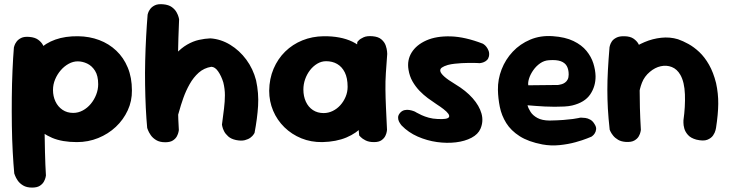

<svg xmlns="http://www.w3.org/2000/svg" viewBox="-20 -670 3441 905"><path d="M342.5 -0.2Q273.2 -0.2 225.9 -20.2Q178.5 -40.2 150.9 -74.6Q123.2 -109 110.9 -153.6Q98.5 -198.2 98.5 -248.2Q98.5 -308.8 114.8 -356Q131 -403.2 162.8 -435.1Q194.5 -467 241.2 -483.5Q288 -500 348.2 -499.2Q401.8 -498.5 447.6 -481.2Q493.5 -464 528.1 -431.2Q562.8 -398.5 582.2 -351.5Q601.8 -304.5 601.8 -244Q602.5 -194 582.1 -149.9Q561.8 -105.8 526 -72.1Q490.2 -38.5 443.1 -19.4Q396 -0.2 342.5 -0.2ZM131.2 214.2Q105.5 214.2 89 204.2Q72.5 194.2 63.5 180.9Q54.5 167.5 50.9 157.5Q47.2 147.5 47.2 147.5Q43.2 104.5 40 46Q36.8 -12.5 35.9 -77.8Q35 -143 35.6 -209.6Q36.2 -276.2 38.9 -337.2Q41.5 -398.2 45.5 -446.2Q45.5 -446.2 47.9 -454.5Q50.2 -462.8 57.9 -473.4Q65.5 -484 79.9 -491.1Q94.2 -498.2 118.8 -496Q144.8 -493.8 159.8 -482.8Q174.8 -471.8 182 -458.5Q189.2 -445.2 191.6 -435.4Q194 -425.5 194 -425.5Q192.2 -386.8 191 -331.4Q189.8 -276 189.2 -211.8Q188.8 -147.5 189.6 -81.2Q190.5 -15 192 46.5Q193.5 108 196.5 157Q196.5 157 194.9 165.6Q193.2 174.2 187.1 185.6Q181 197 167.9 205.6Q154.8 214.2 131.2 214.2ZM325 -137.8Q349 -137.8 370.5 -149.5Q392 -161.2 408 -180.5Q424 -199.8 433.4 -223.9Q442.8 -248 442.8 -272.8Q442.8 -313 427.9 -336.5Q413 -360 390.9 -370.4Q368.8 -380.8 346.5 -380.8Q324.8 -380.8 304 -369.5Q283.2 -358.2 266.6 -339.1Q250 -320 239.9 -296Q229.8 -272 229.8 -245.8Q229.8 -216.2 241.4 -191.6Q253 -167 274.6 -152.4Q296.2 -137.8 325 -137.8Z M1092.2 -10Q1069 -15 1055.6 -27.1Q1042.2 -39.2 1036 -51.8Q1029.8 -64.2 1028 -73.4Q1026.2 -82.5 1026.2 -82.5Q1032 -126.2 1036 -159.1Q1040 -192 1040.1 -221.2Q1040.2 -250.5 1032.5 -281.8Q1023 -312.2 1008.2 -333.5Q993.5 -354.8 976 -355.2Q941.5 -349.5 916.6 -327.4Q891.8 -305.2 874 -273.6Q856.2 -242 844.1 -207.9Q832 -173.8 823.9 -143.6Q815.8 -113.5 809.5 -94Q801.5 -76 794.2 -77.4Q787 -78.8 781.2 -93.8Q775.5 -108.8 771.1 -129.8Q766.8 -150.8 764.5 -171.9Q762.2 -193 761.5 -207.6Q760.8 -222.2 761.2 -222.5L720.2 -274L759 -340Q781 -386 807.5 -414.8Q834 -443.5 861.9 -459.6Q889.8 -475.8 917.8 -482Q945.8 -488.2 971.5 -489.2Q1021 -485.8 1065 -459Q1109 -432.2 1141 -388.9Q1173 -345.5 1187 -291.5Q1200.2 -230.5 1196.5 -171Q1192.8 -111.5 1179.8 -43.5Q1179.8 -43.5 1175.4 -36.4Q1171 -29.2 1160.8 -21.4Q1150.5 -13.5 1133.8 -9.2Q1117 -5 1092.2 -10ZM758.8 0.5Q733 0.5 716.4 -9.5Q699.8 -19.5 690.5 -33.1Q681.2 -46.8 677.5 -56.8Q673.8 -66.8 673.8 -66.8Q669.8 -109.8 667.2 -161.9Q664.8 -214 663.9 -270.5Q663 -327 664.4 -384.4Q665.8 -441.8 668.8 -496.9Q671.8 -552 675.8 -601Q675.8 -601 678.1 -609.1Q680.5 -617.2 688.1 -627.6Q695.8 -638 710.1 -645Q724.5 -652 749 -649.8Q775 -647.5 790 -636.5Q805 -625.5 812.2 -612.2Q819.5 -599 821.9 -589.1Q824.2 -579.2 824.2 -579.2Q822.5 -540.8 820.9 -491.2Q819.2 -441.8 818.4 -386.6Q817.5 -331.5 817.6 -274.1Q817.8 -216.8 818.9 -161.2Q820 -105.8 823 -56.8Q823 -56.8 821.4 -48.1Q819.8 -39.5 814 -28.1Q808.2 -16.8 795.2 -8.1Q782.2 0.5 758.8 0.5Z M1499.5 -0.2Q1446 0.5 1400.5 -18Q1355 -36.5 1320.6 -70.1Q1286.2 -103.8 1267.5 -148Q1248.8 -192.2 1248.8 -242.2Q1249.5 -299 1269.5 -345.9Q1289.5 -392.8 1324.2 -426.9Q1359 -461 1405.4 -479.8Q1451.8 -498.5 1505.2 -499.2Q1586 -500 1641.1 -473.5Q1696.2 -447 1724.5 -391.5Q1752.8 -336 1752.8 -250Q1752.8 -200 1737.6 -155.5Q1722.5 -111 1691.6 -76.6Q1660.8 -42.2 1612.9 -22Q1565 -1.8 1499.5 -0.2ZM1505.2 -137Q1527.8 -137 1548.1 -146.9Q1568.5 -156.8 1584.1 -174.1Q1599.8 -191.5 1609.1 -213.8Q1618.5 -236 1618.5 -260.8Q1618.5 -302.5 1605.1 -329Q1591.8 -355.5 1569.2 -368.5Q1546.8 -381.5 1517 -381.5Q1495.2 -381.5 1475.6 -369.9Q1456 -358.2 1441.2 -339.1Q1426.5 -320 1418.2 -296.4Q1410 -272.8 1410 -248Q1410 -216.2 1421.6 -190.9Q1433.2 -165.5 1454.9 -151.2Q1476.5 -137 1505.2 -137ZM1743 -0.2Q1719 -0.2 1703.4 -8.1Q1687.8 -16 1680.4 -23.8Q1673 -31.5 1673 -31.5Q1666 -104.5 1660.9 -174.6Q1655.8 -244.8 1656.5 -318.4Q1657.2 -392 1664.2 -472.2Q1664.2 -472.2 1671.2 -479.8Q1678.2 -487.2 1694.1 -494.4Q1710 -501.5 1736 -499.2Q1763.5 -497 1778.1 -484.1Q1792.8 -471.2 1798.1 -455.4Q1803.5 -439.5 1804.4 -427.8Q1805.2 -416 1805.2 -416Q1801.2 -365 1798.8 -325.6Q1796.2 -286.2 1796.8 -248Q1797.2 -209.8 1799.2 -164.9Q1801.2 -120 1804.2 -58.2Q1804.2 -58.2 1803 -49.6Q1801.8 -41 1796.4 -29.6Q1791 -18.2 1778.4 -9.2Q1765.8 -0.2 1743 -0.2Z M2041.5 -109.2Q2090.8 -106.2 2096.5 -118.6Q2102.2 -131 2070.8 -155.5Q2056.8 -166.5 2037.2 -179.1Q2017.8 -191.8 1996.9 -207.2Q1976 -222.8 1957.2 -242.2Q1938.5 -261.8 1924.5 -286.1Q1910.5 -310.5 1905.5 -341.5Q1898 -386.2 1920.2 -422.4Q1942.5 -458.5 1989.6 -479.5Q2036.8 -500.5 2104.5 -498.5Q2172.2 -496.5 2256 -464Q2256 -464 2261.4 -460.4Q2266.8 -456.8 2272.9 -449Q2279 -441.2 2283.1 -430.4Q2287.2 -419.5 2284.8 -405Q2282.2 -393.5 2275.4 -386.9Q2268.5 -380.2 2260.2 -377Q2252 -373.8 2245.9 -373Q2239.8 -372.2 2239.8 -372.2Q2239.8 -372.2 2233 -372.8Q2226.2 -373.2 2214.8 -373.4Q2203.2 -373.5 2188.1 -373.4Q2173 -373.2 2156.5 -372.4Q2140 -371.5 2123.1 -369.6Q2106.2 -367.8 2090.8 -363.8Q2072.2 -358.2 2062.8 -351.5Q2053.2 -344.8 2055.5 -334.2Q2057.8 -323.8 2074.5 -308.8Q2091.2 -293.8 2126.2 -272.8Q2176.2 -242.8 2207.8 -207.1Q2239.2 -171.5 2249.5 -134.9Q2259.8 -98.2 2244.8 -63.2Q2233.5 -37 2202.4 -20.6Q2171.2 -4.2 2128.8 0.9Q2086.2 6 2039.6 -0.5Q1993 -7 1949 -26.2Q1905 -45.5 1873 -78.5Q1873 -78.5 1868.8 -84Q1864.5 -89.5 1860.2 -98.2Q1856 -107 1856.5 -117.6Q1857 -128.2 1866.5 -138.8Q1875.5 -148.5 1887.1 -151Q1898.8 -153.5 1909.9 -151.5Q1921 -149.5 1928.2 -146.8Q1935.5 -144 1935.5 -144Q1935.5 -144 1943.9 -139.1Q1952.2 -134.2 1967.1 -127.4Q1982 -120.5 2001.2 -115.2Q2020.5 -110 2041.5 -109.2Z M2536.5 10.8Q2470.5 -1.8 2429.4 -28.1Q2388.2 -54.5 2366.1 -90.1Q2344 -125.8 2335.9 -166.1Q2327.8 -206.5 2327 -246.5Q2326.2 -296.2 2344.4 -343Q2362.5 -389.8 2396.9 -426.4Q2431.2 -463 2479.2 -483.2Q2527.2 -503.5 2585.2 -499.5Q2644.2 -495.5 2683.1 -476.6Q2722 -457.8 2744.5 -430.1Q2767 -402.5 2776.8 -371.2Q2786.5 -340 2787.2 -311.2Q2787.8 -263.2 2762.1 -225.2Q2736.5 -187.2 2677 -172.8Q2661 -169 2639.4 -167.9Q2617.8 -166.8 2594.1 -166.8Q2570.5 -166.8 2547.8 -168Q2525 -169.2 2506.9 -170.6Q2488.8 -172 2477.6 -172.9Q2466.5 -173.8 2466.5 -173.8Q2470 -159.5 2480.8 -142.6Q2491.5 -125.8 2513.1 -114Q2534.8 -102.2 2570 -101.8Q2608.2 -102.5 2635.5 -104.6Q2662.8 -106.8 2680.2 -109.1Q2697.8 -111.5 2705.8 -113.4Q2713.8 -115.2 2713.8 -115.2Q2713.8 -115.2 2720.9 -115.4Q2728 -115.5 2739.2 -114Q2750.5 -112.5 2762 -106.1Q2773.5 -99.8 2781.5 -86.5Q2791 -72.2 2789.9 -61.1Q2788.8 -50 2783.6 -41.9Q2778.5 -33.8 2773.1 -29.8Q2767.8 -25.8 2767.8 -25.8Q2767.8 -25.8 2747 -17.4Q2726.2 -9 2692.4 0.4Q2658.5 9.8 2617.6 14Q2576.8 18.2 2536.5 10.8ZM2470 -268 2610 -269.5Q2610 -269.5 2615 -270.2Q2620 -271 2627.9 -273.2Q2635.8 -275.5 2643.2 -280.8Q2650.8 -286 2655.6 -295.2Q2660.5 -304.5 2660.5 -319Q2660.5 -342.5 2651.8 -358.4Q2643 -374.2 2623.1 -381.5Q2603.2 -388.8 2567.8 -386.2Q2544.8 -384.8 2526 -371.6Q2507.2 -358.5 2493.9 -339.5Q2480.5 -320.5 2474.1 -301Q2467.8 -281.5 2470 -268Z M3262.5 -11.8Q3236 -19 3222.9 -33.8Q3209.8 -48.5 3205.5 -64.4Q3201.2 -80.2 3201.4 -91.9Q3201.5 -103.5 3201.5 -103.5Q3210.5 -167.2 3208.4 -225.2Q3206.2 -283.2 3187 -317Q3171.2 -344.5 3146.5 -354.1Q3121.8 -363.8 3094.5 -357.8Q3067.2 -351.8 3043 -331.2Q3017.5 -309.8 3006 -280.4Q2994.5 -251 2991.4 -221.1Q2988.2 -191.2 2986.8 -168Q2986.5 -142.5 2986.2 -126.1Q2986 -109.8 2986.6 -98.2Q2987.2 -86.8 2986.5 -74.8Q2986.5 -74.8 2986.1 -68Q2985.8 -61.2 2981.9 -52Q2978 -42.8 2967 -35.4Q2956 -28 2933.8 -26.2Q2915.8 -25.2 2901.5 -35.1Q2887.2 -45 2879.1 -55Q2871 -65 2871 -65Q2861.2 -79.5 2859.8 -93.8Q2858.2 -108 2859.1 -128.1Q2860 -148.2 2857 -179.5Q2852.5 -218 2852.1 -245.4Q2851.8 -272.8 2855.5 -294.4Q2859.2 -316 2868.2 -336.2Q2877.2 -356.5 2893.2 -380Q2915 -407 2947.2 -431.1Q2979.5 -455.2 3017.9 -471.5Q3056.2 -487.8 3097 -492.1Q3137.8 -496.5 3175.8 -485Q3199 -477 3225.1 -462.6Q3251.2 -448.2 3276.4 -424.5Q3301.5 -400.8 3322 -364.9Q3342.5 -329 3355.2 -278.5Q3366 -229 3365.5 -180.5Q3365 -132 3355 -67Q3355 -67 3352.5 -55.9Q3350 -44.8 3341.1 -31.6Q3332.2 -18.5 3313.8 -11.2Q3295.2 -4 3262.5 -11.8ZM2930.2 -1Q2908.2 -2.5 2893.6 -11Q2879 -19.5 2870 -30.9Q2861 -42.2 2857.4 -50.4Q2853.8 -58.5 2853.8 -58.5Q2847.8 -112.5 2845.2 -158Q2842.8 -203.5 2842.8 -246.9Q2842.8 -290.2 2845.4 -338.8Q2848 -387.2 2853 -447.5Q2853 -447.5 2855 -455.6Q2857 -463.8 2863.5 -474.1Q2870 -484.5 2884.8 -492.2Q2899.5 -500 2924 -499.2Q2950.8 -498.5 2966.1 -487.9Q2981.5 -477.2 2989.1 -463.6Q2996.8 -450 2999.1 -439.8Q3001.5 -429.5 3001.5 -429.5Q2998.2 -380.8 2996.6 -338Q2995 -295.2 2995 -252.5Q2995 -209.8 2996.2 -162.2Q2997.5 -114.8 3000.8 -57.5Q3000.8 -57.5 2999.1 -48.5Q2997.5 -39.5 2991 -27.8Q2984.5 -16 2970.2 -7.8Q2956 0.5 2930.2 -1Z"/></svg>

Font: Sour Gummy Black
Style: Regular
Weight: 900
Version: Version 1.000